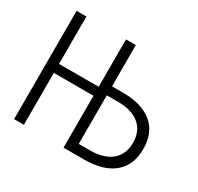

<svg xmlns="http://www.w3.org/2000/svg" viewBox="-120 -672 839 814"><g transform="rotate(30 300.0 -265.0)"><path d="M37 0V-530H85V-298H279V-530H327V-328H380Q474 -328 524.5 -285.5Q575 -243 575 -164Q575 -85 524.5 -42.5Q474 0 380 0H279V-254H85V0ZM327 -46H380Q449 -46 486.5 -77Q524 -108 524 -164Q524 -222 486.5 -253Q449 -284 380 -284H327Z"/></g></svg>

Font: Geist Mono UltraLight
Style: Regular
Weight: 200
Monospace: yes
Designer: Basement.studio, Andrés Briganti, Mateo Zaragoza
Foundry: Basement.studio, Vercel, Andrés Briganti, Guido Ferreyra, Mateo Zaragoza
Version: Version 1.400; ttfautohint (v1.8.4.7-5d5b)